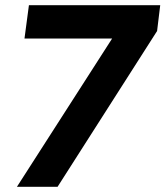

<svg xmlns="http://www.w3.org/2000/svg" viewBox="-20 -717 635 737"><path d="M45 0 445 -623 478 -569H74L91 -697H595L583 -598L201 0Z"/></svg>

Font: Hanken Grotesk ExtraBold
Style: Italic
Weight: 800
Italic angle: -8°
Designer: Alfredo Marco Pradil
Foundry: Hanken Design Co.
Version: Version 3.013